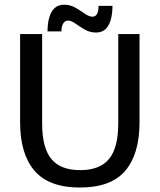

<svg xmlns="http://www.w3.org/2000/svg" viewBox="-20 -797 690 828"><path d="M324.2 11.7Q190.8 11.7 128.8 -60.8Q66.7 -133.3 66.7 -269.2V-650H161.7V-265Q161.7 -160 201.2 -111.7Q240.8 -63.3 325.8 -63.3Q410.8 -63.3 450.4 -111.7Q490 -160 490 -265V-650H581.7V-269.2Q581.7 -133.3 520.4 -60.8Q459.2 11.7 324.2 11.7ZM245 -661.7H185Q185 -694.2 192.1 -720.4Q199.2 -746.7 215 -761.7Q230.8 -776.7 256.7 -776.7Q283.3 -776.7 305.4 -763.8Q327.5 -750.8 345.8 -737.9Q364.2 -725 379.2 -725Q390.8 -725 397.9 -735.8Q405 -746.7 405 -771.7H465Q465 -738.3 457.9 -712.5Q450.8 -686.7 435.4 -671.7Q420 -656.7 394.2 -656.7Q367.5 -656.7 345.4 -669.6Q323.3 -682.5 305.4 -695.4Q287.5 -708.3 273.3 -708.3Q260.8 -708.3 252.9 -696.2Q245 -684.2 245 -661.7Z"/></svg>

Font: Familjen Grotesk Variable
Style: Regular
Weight: 400
Designer: Anders Wikstroem, Jonas Baeckman, Matilda Gysing, Kristian Moeller
Foundry: Familjen STHLM AB
Version: Version 2.000